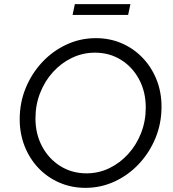

<svg xmlns="http://www.w3.org/2000/svg" viewBox="-20 -895 835 926"><path d="M392 11Q325 11 267 -14Q209 -39 166 -84Q123 -129 99 -189.5Q75 -250 75 -320Q75 -400 104 -470.5Q133 -541 183.5 -595Q234 -649 300.5 -680Q367 -711 442 -711Q510 -711 567.5 -686Q625 -661 668 -616Q711 -571 735 -511Q759 -451 759 -380Q759 -300 730 -229.5Q701 -159 650.5 -105Q600 -51 533.5 -20Q467 11 392 11ZM397 -59Q456 -59 507.5 -84Q559 -109 598.5 -152.5Q638 -196 660.5 -253.5Q683 -311 683 -376Q683 -452 651 -512Q619 -572 563.5 -606.5Q508 -641 438 -641Q379 -641 327 -616Q275 -591 235.5 -547.5Q196 -504 173.5 -446.5Q151 -389 151 -324Q151 -249 183 -189Q215 -129 271 -94Q327 -59 397 -59ZM330 -823 341 -875H609L598 -823Z"/></svg>

Font: Red Hat Text
Style: Italic
Weight: 400
Italic angle: -12°
Designer: Pentagram, MCKL
Foundry: Pentagram, MCKL
Version: Version 1.023